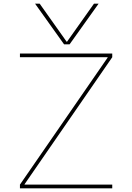

<svg xmlns="http://www.w3.org/2000/svg" viewBox="-20 -1020 716 1040"><path d="M170 -1000H195L341 -794H343L489 -1000H514L357 -780H327ZM88 0V-20L563 -708V-710H88V-730H588V-710L113 -22V-20H588V0Z"/></svg>

Font: M PLUS 1 Thin
Style: Regular
Weight: 100
Designer: Coji Morishita
Foundry: UNDERFOREST DESIGN
Version: Version 1.001